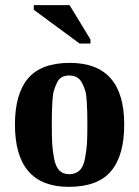

<svg xmlns="http://www.w3.org/2000/svg" viewBox="-20 -715 540 745"><path d="M251 -471Q462 -471 462 -232Q462 -111 410.5 -50.5Q359 10 247 10Q38 10 38 -232Q38 -351 89 -411Q140 -471 251 -471ZM319 -232Q319 -264 318.5 -280.5Q318 -297 316.5 -323.5Q315 -350 310.5 -364Q306 -378 298 -393.5Q290 -409 277.5 -415.5Q265 -422 248 -422Q232 -422 220 -415.5Q208 -409 201 -394Q194 -379 189.5 -364.5Q185 -350 183.5 -324.5Q182 -299 181.5 -281.5Q181 -264 181 -232Q181 -185 182.5 -158Q184 -131 190 -99.5Q196 -68 210.5 -53.5Q225 -39 248 -39Q273 -39 288.5 -53.5Q304 -68 310 -101Q316 -134 317.5 -159Q319 -184 319 -232ZM289 -546 111 -677V-695H250L331 -562V-546Z"/></svg>

Font: Libra Serif Modern
Style: Bold
Weight: 700
Designer: Stefan Peev, Context Ltd
Foundry: Ascender Corporation
Version: Version 1.000